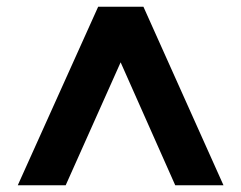

<svg xmlns="http://www.w3.org/2000/svg" viewBox="-20 -720 720 573"><path d="M647 -167 408 -700H273L33 -167H176L340 -534L503 -167Z"/></svg>

Font: Matrixport Bold
Style: Regular
Weight: 600
Designer: Ninad Kale (Devanagari), Jonny Pinhorn (Latin)
Foundry: Indian Type Foundry
Version: Version 2.000;PS 1.0;hotconv 1.0.79;makeotf.lib2.5.61930; tt